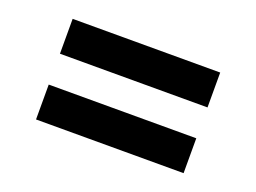

<svg xmlns="http://www.w3.org/2000/svg" viewBox="-59 -579 718 538"><g transform="rotate(20 300.0 -310.0)"><path d="M80 -160H520V-264H80ZM80 -356H520V-460H80Z"/></g></svg>

Font: CommitMonoV142 ExtLt
Style: Regular
Weight: 200
Monospace: yes
Designer: Eigil Nikolajsen
Foundry: Eigil Nikolajsen
Version: Version 1.142